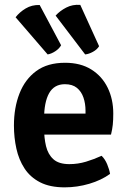

<svg xmlns="http://www.w3.org/2000/svg" viewBox="-20 -773 539 806"><path d="M117 -208V-296H339V-308Q339 -338.5 330.2 -363.8Q321.5 -389 302.8 -404.2Q284 -419.5 252.5 -419.5Q207.5 -419.5 186.2 -381.8Q165 -344 165 -273.5V-236Q165 -194 173.2 -159.5Q181.5 -125 204.2 -104.5Q227 -84 271 -84Q307 -84 341 -94.2Q375 -104.5 406.5 -119Q421 -105 430 -83.2Q439 -61.5 442 -43Q405.5 -16.5 354.8 -1.5Q304 13.5 251.5 13.5Q189.5 13.5 148.2 -7.8Q107 -29 83 -65.8Q59 -102.5 48.8 -149Q38.5 -195.5 38.5 -246Q38.5 -321 61.8 -380.5Q85 -440 132.2 -474.8Q179.5 -509.5 253 -509.5Q318.5 -509.5 363.5 -481.2Q408.5 -453 432 -404.8Q455.5 -356.5 455.5 -296.5Q455.5 -269 453.5 -249.8Q451.5 -230.5 446 -208ZM146.5 -752 236.5 -583Q228.5 -568.5 212 -557.8Q195.5 -547 180 -544.5L45.5 -700.5Q62 -722 87.8 -737.5Q113.5 -753 146.5 -752ZM317 -752.5 396 -579Q387.5 -565 370.2 -555.5Q353 -546 337.5 -544.5L213.5 -707.5Q231.5 -727.5 258 -741.2Q284.5 -755 317 -752.5Z"/></svg>

Font: Signika Negative Light SemiBold
Style: Regular
Weight: 600
Version: Version 2.001